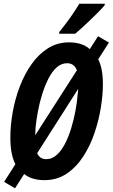

<svg xmlns="http://www.w3.org/2000/svg" viewBox="-20 -951 601 1024"><path d="M60.1 53.2 2 19 62 -75.2Q35.2 -127 35.2 -216.8Q35.2 -282.7 47.9 -353.5Q60.5 -424.3 85.9 -490.5Q111.3 -556.6 148.9 -609.6Q186.5 -662.6 236.3 -693.8Q286.1 -725.1 348.1 -725.1Q418.5 -725.1 459 -689L502.9 -757.8L561 -724.1L503.9 -634.8Q528.8 -585.4 528.8 -502Q528.8 -445.3 517.8 -377Q506.8 -308.6 483.6 -240.5Q460.4 -172.4 423.6 -115.7Q386.7 -59.1 335.4 -24.7Q284.2 9.8 216.8 9.8Q149.4 9.8 108.9 -22.9ZM168 -230 390.1 -576.2Q375 -613.8 337.9 -613.8Q306.6 -613.8 281.5 -590.8Q256.3 -567.9 237.3 -529.8Q218.3 -491.7 204.3 -446.5Q190.4 -401.4 182.1 -356.2Q173.8 -311 169.9 -273.9Q169.4 -261.7 168.7 -250.7Q168 -239.7 168 -230ZM227.1 -102.1Q256.8 -102.1 281.7 -124Q306.6 -146 325.9 -182.9Q345.2 -219.7 359.1 -264.9Q373 -310.1 381.8 -356.7Q390.6 -403.3 394 -444.8Q395.5 -453.1 396 -461.2Q396.5 -469.2 397 -477.1L178.2 -133.8Q192.4 -102.1 227.1 -102.1ZM294.9 -771 296.9 -781.2Q359.4 -858.4 403.3 -931.2H539.1L538.1 -922.9Q527.3 -909.7 506.3 -888.4Q485.4 -867.2 461.2 -844Q437 -820.8 415.3 -801Q393.6 -781.2 380.9 -771Z"/></svg>

Font: Open Sans Condensed
Style: Bold Italic
Weight: 700
Width: 3
Italic angle: -12°
Designer: Monotype Design Team
Foundry: Monotype Imaging Inc.
Version: Version 3.003; ttfautohint (v1.8.4)